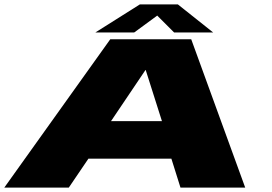

<svg xmlns="http://www.w3.org/2000/svg" viewBox="-24 -855 1240 875"><path d="M-4.5 0H289.5L379 -132H757L798.5 0H1093.5L847.5 -676H478.5ZM482 -303 639 -536H640L714 -303ZM410.5 -707H587.5L692.5 -784L769.5 -707H947.5L786.5 -835H613.5Z"/></svg>

Font: Anybody ExtraExpanded Black
Style: Italic
Weight: 900
Width: 8
Italic angle: -10°
Version: Version 1.113;gftools[0.9.25]